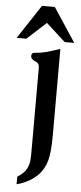

<svg xmlns="http://www.w3.org/2000/svg" viewBox="-115 -748 449 1064"><g transform="rotate(5 110.0 -215.5)"><path d="M-50.3 -525.4 74.2 -714.4H145.5L270 -525.4H216.8L109.9 -622.6L3.4 -525.4ZM196.3 -5.4Q196.3 88.9 183.3 136Q170.4 183.1 138.2 217.3Q91.3 264.6 20 282.7V240.7Q42 227.1 56.9 210.9Q71.8 194.8 80.6 167Q85.9 149.4 86.2 114.5Q86.4 79.6 86.4 -2.9V-373Q86.4 -397 62.5 -405.5Q38.6 -414.1 38.6 -432.6Q38.6 -452.1 60.5 -452.1Q89.8 -453.6 119.4 -461.7Q148.9 -469.7 196.3 -485.4Z"/></g></svg>

Font: Caudex
Style: Bold
Weight: 700
Version: Version 1.01